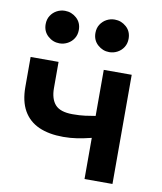

<svg xmlns="http://www.w3.org/2000/svg" viewBox="-82 -799 731 866"><g transform="rotate(10 283.0 -366.0)"><path d="M364 0V-188.5Q329.5 -180 299 -175.2Q268.5 -170.5 236 -170.5Q170 -170.5 123.8 -191.2Q77.5 -212 53.2 -254.8Q29 -297.5 29 -363V-500H157V-380.5Q157 -330.5 180.2 -304.5Q203.5 -278.5 260 -278.5Q293 -278.5 317.2 -281.8Q341.5 -285 364 -289V-500H492V0ZM146 -583Q116 -583 93 -603.8Q70 -624.5 70 -657.5Q70 -680 80.8 -696.8Q91.5 -713.5 108.8 -722.8Q126 -732 146 -732Q176 -732 199 -711.5Q222 -691 222 -657.5Q222 -635.5 211.5 -618.8Q201 -602 183.5 -592.5Q166 -583 146 -583ZM374 -583Q344 -583 321 -603.8Q298 -624.5 298 -657.5Q298 -680 308.8 -696.8Q319.5 -713.5 336.8 -722.8Q354 -732 374 -732Q404 -732 427 -711.5Q450 -691 450 -657.5Q450 -635.5 439.5 -618.8Q429 -602 411.5 -592.5Q394 -583 374 -583Z"/></g></svg>

Font: Geologica Roman Medium
Style: Regular
Weight: 500
Designer: Sindre Bremnes, Frode Helland
Foundry: Monokrom Skriftforlag AS
Version: Version 1.010;gftools[0.9.28]